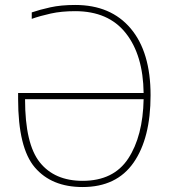

<svg xmlns="http://www.w3.org/2000/svg" viewBox="-20 -744 684 774"><path d="M283 -699Q417 -699 487 -610.5Q557 -522 559 -369H53V-345Q53 -148 120.5 -69Q188 10 313 10Q450 10 518.5 -88.5Q587 -187 587 -360Q587 -534 507 -629Q427 -724 283 -724Q226 -724 183 -714.5Q140 -705 108 -694V-668Q142 -680 185 -689.5Q228 -699 283 -699ZM313 -15Q200 -15 140.5 -89.5Q81 -164 81 -344H559Q556 -195 497 -105Q438 -15 313 -15Z"/></svg>

Font: Noto Sans Display Thin
Style: Regular
Weight: 250
Designer: Monotype Design Team
Foundry: Monotype Imaging Inc.
Version: Version 1.900